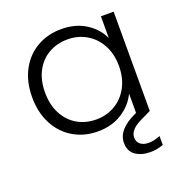

<svg xmlns="http://www.w3.org/2000/svg" viewBox="-134 -672 944 992"><g transform="rotate(-20 337.5 -176.5)"><path d="M598 139V188Q562 201 526 201Q478 201 445.5 178.5Q413 156 413 109Q413 36 521 -13L525 -15V-121Q499 -65 442.5 -28.5Q386 8 308 8Q234 8 174.5 -27Q115 -62 81.5 -126Q48 -190 48 -274Q48 -358 81.5 -421.5Q115 -485 174.5 -519.5Q234 -554 309 -554Q387 -554 443.5 -518Q500 -482 525 -426V-546H595V0L535 29Q472 60 472 102Q472 126 489 139.5Q506 153 534 153Q564 153 598 139ZM525 -273Q525 -339 498 -389Q471 -439 424.5 -466Q378 -493 322 -493Q264 -493 218 -467Q172 -441 145.5 -391.5Q119 -342 119 -274Q119 -207 145.5 -156.5Q172 -106 218 -79.5Q264 -53 322 -53Q378 -53 424.5 -80Q471 -107 498 -157Q525 -207 525 -273Z"/></g></svg>

Font: Poppins-tnum Light
Style: Regular
Weight: 300
Designer: Ninad Kale (Devanagari), Jonny Pinhorn (Latin)
Foundry: Indian Type Foundry
Version: Version 4.004